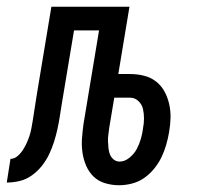

<svg xmlns="http://www.w3.org/2000/svg" viewBox="-64 -540 584 568"><path d="M288 8Q267 8 247 2Q227 -4 213 -17.5Q199 -31 191 -49.5Q183 -68 180 -88.5Q177 -109 178.5 -130Q180 -151 183 -173L229 -450H155L119 -234Q116 -215 113 -196Q110 -177 106 -158.5Q102 -140 96 -121Q90 -102 81.5 -84Q73 -66 60 -49.5Q47 -33 30 -21Q13 -9 -6 -4.5Q-25 0 -44 0L-33 -70Q-22 -70 -12.5 -78Q-3 -86 3.5 -96Q10 -106 15 -117Q20 -128 23.5 -139Q27 -150 29 -161Q31 -172 33 -184Q36 -203 39 -222.5Q42 -242 45 -261L88 -520H319L286 -321H321Q342 -321 362 -316Q382 -311 397.5 -299Q413 -287 422.5 -269.5Q432 -252 436.5 -232Q441 -212 440.5 -191Q440 -170 436 -148Q433 -130 427.5 -111Q422 -92 413.5 -74.5Q405 -57 392 -41Q379 -25 362.5 -13.5Q346 -2 326.5 3Q307 8 288 8ZM290 -62Q305 -62 319 -73.5Q333 -85 340.5 -99Q348 -113 352.5 -128.5Q357 -144 359 -159V-160Q362 -175 362 -189.5Q362 -204 359 -217.5Q356 -231 345.5 -241Q335 -251 321 -251H274L259 -161Q258 -151 256.5 -141Q255 -131 255.5 -121Q256 -111 257 -101Q258 -91 261.5 -82.5Q265 -74 272.5 -68Q280 -62 290 -62Z"/></svg>

Font: Iosevka Algr
Style: Italic
Weight: 400
Italic angle: -9°
Monospace: yes
Designer: Belleve Invis
Foundry: Belleve Invis
Version: Version 26.0.2; ttfautohint (v1.8.3)